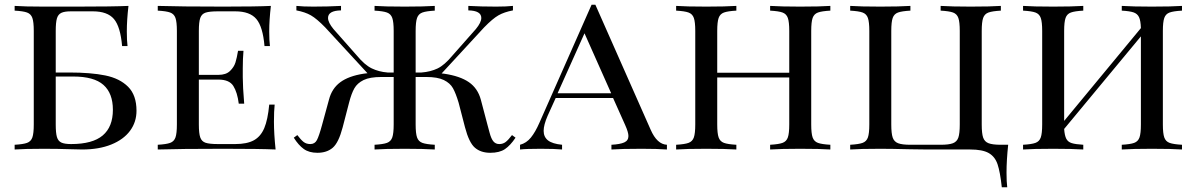

<svg xmlns="http://www.w3.org/2000/svg" viewBox="-20 -633 5067 813"><path d="M558 -164Q558 -116 530.5 -79Q503 -42 451 -21Q399 0 328 0Q303 0 285 -1Q223 -3 166 -3Q84 -3 42 0V-20Q78 -22 94.5 -28Q111 -34 117 -51Q123 -68 123 -106V-502Q123 -540 117 -557Q111 -574 94.5 -580Q78 -586 42 -588V-608Q84 -605 164 -605H305Q459 -605 524 -608Q517 -548 517 -500Q517 -461 520 -438H497Q490 -520 462.5 -552.5Q435 -585 373 -585H280Q253 -585 239.5 -578.5Q226 -572 221 -555Q216 -538 216 -502V-326H273Q365 -326 426 -313.5Q487 -301 522.5 -265.5Q558 -230 558 -164ZM458 -168Q458 -238 418 -273.5Q378 -309 290 -309H216V-106Q216 -70 221 -53Q226 -36 239.5 -29.5Q253 -23 281 -23Q372 -23 415 -59.5Q458 -96 458 -168Z M1147 0Q1082 -3 928 -3Q743 -3 648 0V-20Q684 -22 700.5 -28Q717 -34 723 -51Q729 -68 729 -106V-502Q729 -540 723 -557Q717 -574 700.5 -580Q684 -586 648 -588V-608Q743 -605 928 -605Q1068 -605 1127 -608Q1120 -548 1120 -500Q1120 -461 1123 -438H1100Q1093 -520 1065.5 -552.5Q1038 -585 976 -585H903Q867 -585 850.5 -579.5Q834 -574 828 -557Q822 -540 822 -502V-316H905Q937 -316 954 -332.5Q971 -349 977 -368.5Q983 -388 988 -418H1011Q1008 -384 1008 -344V-306Q1008 -267 1014 -194H991Q985 -242 968 -269Q951 -296 905 -296H822V-106Q822 -68 828 -51Q834 -34 850.5 -28.5Q867 -23 903 -23H976Q1026 -23 1055 -39Q1084 -55 1099 -90.5Q1114 -126 1120 -190H1143Q1140 -163 1140 -118Q1140 -66 1147 0Z M2163 -50Q2141 -17 2118 -1.5Q2095 14 2056 14Q2016 14 1991 -7.5Q1966 -29 1949 -94L1922 -198Q1910 -238 1898 -259.5Q1886 -281 1859.5 -294Q1833 -307 1785 -307H1740V-106Q1740 -68 1746 -51Q1752 -34 1768.5 -28Q1785 -22 1821 -20V0Q1775 -3 1694 -3Q1608 -3 1566 0V-20Q1602 -22 1618.5 -28Q1635 -34 1641 -51Q1647 -68 1647 -106V-307H1595Q1546 -307 1519.5 -294Q1493 -281 1480.5 -259Q1468 -237 1458 -198L1431 -94Q1414 -29 1389 -7.5Q1364 14 1324 14Q1289 14 1266.5 -2Q1244 -18 1224 -50L1239 -61Q1254 -41 1265.5 -32Q1277 -23 1294 -23Q1313 -23 1322 -40Q1331 -57 1344 -105L1373 -211Q1385 -258 1420.5 -284.5Q1456 -311 1520 -321L1536 -323L1357 -517Q1321 -554 1296.5 -568Q1272 -582 1235 -589V-608Q1263 -605 1306 -605Q1370 -605 1424 -608V-589Q1369 -588 1369 -557Q1369 -538 1392 -510L1491 -398Q1524 -358 1554 -343.5Q1584 -329 1621 -326H1647V-502Q1647 -540 1641 -557Q1635 -574 1618.5 -580Q1602 -586 1566 -588V-608Q1608 -605 1694 -605Q1775 -605 1821 -608V-588Q1785 -586 1768.5 -580Q1752 -574 1746 -557Q1740 -540 1740 -502V-326H1765Q1803 -329 1832.5 -343Q1862 -357 1896 -398L1995 -510Q2018 -538 2018 -557Q2018 -588 1963 -589V-608Q2017 -605 2081 -605Q2124 -605 2152 -608V-589Q2115 -582 2090.5 -568Q2066 -554 2030 -517L1850 -322L1860 -321Q1928 -311 1965.5 -285Q2003 -259 2016 -211L2044 -105Q2046 -98 2053 -71.5Q2060 -45 2069.5 -34Q2079 -23 2094 -23Q2110 -23 2121.5 -32Q2133 -41 2148 -61Z M2804 -20V0Q2764 -3 2697 -3Q2611 -3 2569 0V-20Q2606 -22 2623.5 -30Q2641 -38 2641 -57Q2641 -73 2627 -104L2576 -218H2333L2299 -143Q2282 -104 2282 -79Q2282 -53 2300.5 -38.5Q2319 -24 2360 -20V0Q2330 -3 2269 -3Q2208 -3 2182 0V-20Q2209 -27 2228 -50.5Q2247 -74 2264 -113L2485 -613H2501L2735 -84Q2762 -22 2804 -20ZM2568 -238 2455 -492 2341 -238Z M3496 -588Q3460 -586 3443.5 -580Q3427 -574 3421 -557Q3415 -540 3415 -502V-106Q3415 -68 3421 -51Q3427 -34 3443.5 -28Q3460 -22 3496 -20V0Q3454 -3 3368 -3Q3288 -3 3241 0V-20Q3277 -22 3293.5 -28Q3310 -34 3316 -51Q3322 -68 3322 -106V-305H3017V-106Q3017 -68 3023 -51Q3029 -34 3045.5 -28Q3062 -22 3098 -20V0Q3052 -3 2971 -3Q2885 -3 2843 0V-20Q2879 -22 2895.5 -28Q2912 -34 2918 -51Q2924 -68 2924 -106V-502Q2924 -540 2918 -557Q2912 -574 2895.5 -580Q2879 -586 2843 -588V-608Q2885 -605 2971 -605Q3051 -605 3098 -608V-588Q3062 -586 3045.5 -580Q3029 -574 3023 -557Q3017 -540 3017 -502V-325H3322V-502Q3322 -540 3316 -557Q3310 -574 3293.5 -580Q3277 -586 3241 -588V-608Q3287 -605 3368 -605Q3454 -605 3496 -608Z M4218 -588Q4182 -586 4165.5 -580Q4149 -574 4143 -557Q4137 -540 4137 -502V-106Q4137 -68 4143 -50.5Q4149 -33 4166 -26.5Q4183 -20 4218 -20H4249Q4242 46 4242 98Q4242 138 4245 160H4222Q4215 95 4204 62.5Q4193 30 4166.5 15Q4140 0 4088 0H3908L3832 -1Q3754 -3 3708 -3Q3622 -3 3580 0V-20Q3616 -22 3632.5 -28Q3649 -34 3655 -51Q3661 -68 3661 -106V-502Q3661 -540 3655 -557Q3649 -574 3632.5 -580Q3616 -586 3580 -588V-608Q3622 -605 3708 -605Q3788 -605 3835 -608V-588Q3799 -586 3782.5 -580Q3766 -574 3760 -557Q3754 -540 3754 -502V-106Q3754 -68 3760 -50.5Q3766 -33 3783 -26.5Q3800 -20 3835 -20H3963Q3998 -20 4015 -26.5Q4032 -33 4038 -50.5Q4044 -68 4044 -106V-502Q4044 -540 4038 -557Q4032 -574 4015.5 -580Q3999 -586 3963 -588V-608Q4009 -605 4090 -605Q4176 -605 4218 -608Z M4904 -502V-106Q4904 -68 4910 -51Q4916 -34 4932.5 -28Q4949 -22 4985 -20V0Q4943 -3 4857 -3Q4776 -3 4730 0V-20Q4766 -22 4782.5 -28Q4799 -34 4805 -51Q4811 -68 4811 -106V-479L4486 -87Q4488 -59 4495 -45.5Q4502 -32 4518 -27Q4534 -22 4567 -20V0Q4521 -3 4440 -3Q4354 -3 4312 0V-20Q4348 -22 4364.5 -28Q4381 -34 4387 -51Q4393 -68 4393 -106V-502Q4393 -540 4387 -557Q4381 -574 4364.5 -580Q4348 -586 4312 -588V-608Q4354 -605 4440 -605Q4520 -605 4567 -608V-588Q4531 -586 4514.5 -580Q4498 -574 4492 -557Q4486 -540 4486 -502V-121L4811 -514Q4810 -546 4803 -560.5Q4796 -575 4780 -580.5Q4764 -586 4730 -588V-608Q4776 -605 4857 -605Q4943 -605 4985 -608V-588Q4949 -586 4932.5 -580Q4916 -574 4910 -557Q4904 -540 4904 -502Z"/></svg>

Font: Playfair Display SC
Style: Regular
Weight: 400
Designer: Claus Eggers Sørensen
Foundry: Claus Eggers Sørensen
Version: Version 1.200; ttfautohint (v1.6)